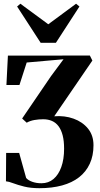

<svg xmlns="http://www.w3.org/2000/svg" viewBox="-20 -801 536 1032"><path d="M192 210.5Q145 210.5 110 201.8Q75 193 50.8 183.8Q26.5 174.5 12 173.5L13 21H83L120.5 155.5Q131 168 153 176Q175 184 203 184Q240.5 184 267.5 161.2Q294.5 138.5 309.5 96.8Q324.5 55 324.5 -1.5Q324.5 -43.5 316.8 -73.5Q309 -103.5 294.5 -122.8Q280 -142 259.2 -151Q238.5 -160 212 -160Q188.5 -160 165.2 -156Q142 -152 123.5 -141.5L99 -164L254 -391.5L321.5 -482.5L123.5 -465L84.5 -344H14.5L22.5 -502L463 -502.5L476.5 -475.5L271.5 -176Q327.5 -180.5 375.5 -163.2Q423.5 -146 453 -109.8Q482.5 -73.5 482.5 -20.5Q482.5 36 462.5 79.2Q442.5 122.5 405 151.8Q367.5 181 313.5 195.8Q259.5 210.5 192 210.5ZM198.5 -571 72 -766 89.5 -781 239.5 -670.5 389 -781 407 -766 280.5 -571Z"/></svg>

Font: Merriweather 144pt
Style: Bold
Weight: 700
Version: Version 2.100